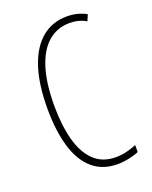

<svg xmlns="http://www.w3.org/2000/svg" viewBox="-110 -600 532 672"><g transform="rotate(-20 156.5 -263.5)"><path d="M212 10Q156 10 119 -22.5Q82 -55 64.5 -115Q47 -175 47 -256Q47 -348 68 -410.5Q89 -473 128 -505Q167 -537 221 -537Q241 -537 259 -532.5Q277 -528 293 -519L283 -496Q270 -504 254.5 -508Q239 -512 222 -512Q176 -512 142.5 -483.5Q109 -455 91 -398.5Q73 -342 73 -257Q73 -186 87.5 -131Q102 -76 133.5 -45.5Q165 -15 215 -15Q234 -15 253.5 -19.5Q273 -24 292 -32V-6Q276 1 254 5.5Q232 10 212 10Z"/></g></svg>

Font: Noto Sans Khmer ExtraCondensed Thin
Style: Regular
Weight: 250
Width: 2
Designer: Danh Hong and the Monotype Design Team
Foundry: Monotype Imaging Inc.
Version: Version 2.004